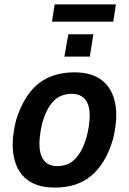

<svg xmlns="http://www.w3.org/2000/svg" viewBox="-20 -838 583 868"><path d="M227 10Q148 10 101.5 -26.5Q55 -63 42 -132Q29 -201 53 -296Q71 -353 96.5 -394Q122 -435 154.5 -460.5Q187 -486 227.5 -498.5Q268 -511 316 -511Q395 -511 441.5 -474.5Q488 -438 501 -369.5Q514 -301 490 -206Q473 -149 447.5 -108Q422 -67 389.5 -41Q357 -15 317 -2.5Q277 10 227 10ZM239 -87Q267 -87 290.5 -98Q314 -109 335 -137.5Q356 -166 372 -220Q396 -320 377.5 -367Q359 -414 303 -414Q278 -414 253.5 -403.5Q229 -393 208 -364.5Q187 -336 171 -282Q148 -182 166.5 -134.5Q185 -87 239 -87ZM215 -740 227 -818H504L492 -740ZM271 -582 289 -683H402L386 -582Z"/></svg>

Font: Nunito Sans 7pt Condensed
Style: Bold Italic
Weight: 700
Width: 3
Italic angle: -9°
Designer: Vernon Adams
Foundry: Vernon Adams
Version: Version 3.101;gftools[0.9.27]